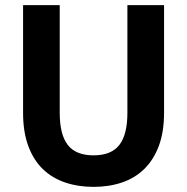

<svg xmlns="http://www.w3.org/2000/svg" viewBox="-20 -720 730 749"><path d="M345 9Q285 9 234.5 -8Q184 -25 147.5 -60Q111 -95 90.5 -150Q70 -205 70 -280V-700H213V-280Q213 -195 244.5 -154.5Q276 -114 345 -114Q414 -114 445.5 -154.5Q477 -195 477 -280V-700H620V-281Q620 -205 599.5 -150.5Q579 -96 542.5 -60.5Q506 -25 455.5 -8Q405 9 345 9Z"/></svg>

Font: Golos UI VF
Style: Regular
Weight: 400
Designer: A.Korolkova, Vitaly Kuzmin
Foundry: ParaType Ltd
Version: Version 2.000